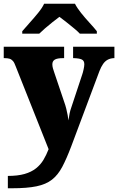

<svg xmlns="http://www.w3.org/2000/svg" viewBox="-23 -786 632 1027"><path d="M19 155Q72 155 108.5 144.5Q145 134 169.5 114.5Q194 95 209.5 69Q225 43 237 12L61 -431Q54 -451 46 -460Q38 -469 27.5 -472Q17 -475 2 -475H-3V-536H320V-475H315Q283 -475 270 -467Q257 -459 257 -442Q257 -432 260 -421Q263 -410 267 -399L320 -242Q327 -223 331.5 -204.5Q336 -186 339 -170Q342 -154 343 -142Q346 -164 349.5 -180Q353 -196 357 -207L417 -388Q420 -396 424 -414Q428 -432 428 -442Q428 -461 415 -467.5Q402 -474 373 -475H368V-536H589V-475H585Q567 -474 553 -466.5Q539 -459 528.5 -444Q518 -429 509 -406L358 -3Q333 63 310 106.5Q287 150 255 175Q223 200 172.5 210.5Q122 221 42 221H19ZM96 -619Q112 -638 135.5 -664Q159 -690 181 -717Q203 -744 213 -766H378Q389 -744 410.5 -717Q432 -690 456 -664Q480 -638 495 -619V-606H404Q394 -617 373.5 -634Q353 -651 331.5 -668Q310 -685 295 -696Q280 -685 258.5 -668Q237 -651 217.5 -634Q198 -617 187 -606H96Z"/></svg>

Font: Noto Serif Gujarati Black
Style: Regular
Weight: 900
Version: Version 2.102